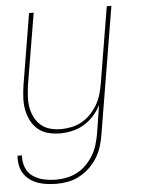

<svg xmlns="http://www.w3.org/2000/svg" viewBox="-55 -562 608 827"><g transform="rotate(-5 249.0 -148.5)"><path d="M158 223Q137 223 116.5 220.5Q96 218 77 211.5Q58 205 42 193.5Q26 182 15.5 165.5Q5 149 1 129Q-3 109 -1 88H18Q16 116 25.5 140.5Q35 165 56.5 179.5Q78 194 104 199.5Q130 205 158 205Q181 205 204 200Q227 195 248.5 183.5Q270 172 287.5 154Q305 136 317.5 115Q330 94 337 71Q344 48 348 25L368 -100Q356 -75 337 -54Q318 -33 294 -18.5Q270 -4 243 2Q216 8 191 8Q164 8 139 1.5Q114 -5 95 -21Q76 -37 64.5 -60Q53 -83 48.5 -108Q44 -133 45.5 -159.5Q47 -186 51 -213L102 -520H122L70 -210Q67 -186 65.5 -162Q64 -138 68 -115Q72 -92 82.5 -71.5Q93 -51 110 -36.5Q127 -22 149.5 -16Q172 -10 197 -10Q219 -10 242.5 -15Q266 -20 287 -32Q308 -44 325 -62Q342 -80 354 -100.5Q366 -121 372.5 -143.5Q379 -166 383 -189L438 -520H458L367 28Q363 53 355.5 78Q348 103 334 126Q320 149 300.5 168Q281 187 257 200Q233 213 208 218Q183 223 158 223Z"/></g></svg>

Font: Iosevka Curly Thin
Style: Italic
Weight: 100
Italic angle: -9°
Monospace: yes
Designer: Belleve Invis
Foundry: Belleve Invis
Version: Version 22.1.2; ttfautohint (v1.8.4)